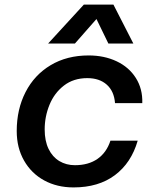

<svg xmlns="http://www.w3.org/2000/svg" viewBox="-20 -806 690 838"><path d="M53 -234Q53 -329 91.5 -404Q130 -479 201 -521.5Q272 -564 367 -564Q435 -564 489 -538.5Q543 -513 573 -465.5Q603 -418 601 -356H482Q478 -408 446 -436.5Q414 -465 361 -465Q301 -465 259 -432.5Q217 -400 196 -348.5Q175 -297 175 -241Q175 -191 192 -156Q209 -121 239 -103Q269 -85 307 -85Q366 -85 405.5 -112.5Q445 -140 462 -192H581Q553 -95 481.5 -41.5Q410 12 301 12Q229 12 173 -18.5Q117 -49 85 -105Q53 -161 53 -234ZM346 -786H475L562 -616H453L401 -723L307 -616H190Z"/></svg>

Font: Azeret Mono Medium
Style: Italic
Weight: 500
Italic angle: -12°
Designer: Martin Vácha
Foundry: Displaay
Version: Version 1.000; Glyphs 3.0.3, build 3074